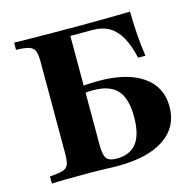

<svg xmlns="http://www.w3.org/2000/svg" viewBox="-88 -661 760 751"><g transform="rotate(-15 291.5 -285.5)"><path d="M32.3 0V-29Q66.9 -31.5 84.3 -36.7Q101.6 -41.9 107.3 -56Q112.9 -70.2 112.9 -98.4V-472.6Q112.9 -501.6 107.3 -515.7Q101.6 -529.8 84.7 -535.5Q67.7 -541.1 32.3 -541.9V-571Q58.1 -570.2 98 -569.8Q137.9 -569.4 189.1 -569Q240.3 -568.5 299.2 -568.5Q344.4 -568.5 380.2 -569Q416.1 -569.4 446.4 -569.8Q476.6 -570.2 501.6 -571Q502.4 -520.2 505.6 -475Q508.9 -429.8 515.3 -388.7H485.5Q473.4 -441.9 454.4 -475Q435.5 -508.1 408.1 -523.8Q380.6 -539.5 341.9 -539.5H251.6V-98.4Q251.6 -57.3 262.1 -43.1Q272.6 -29 302.4 -29Q357.3 -29 383.9 -63.7Q410.5 -98.4 410.5 -169.4Q410.5 -244.4 379.8 -277.8Q349.2 -311.3 283.1 -311.3Q262.9 -311.3 242.7 -308.9Q222.6 -306.5 204.8 -302.4V-331.5Q225.8 -336.3 254 -338.7Q282.3 -341.1 311.3 -341.1Q427.4 -341.1 491.1 -296.8Q554.8 -252.4 554.8 -172.6Q554.8 -90.3 488.3 -45.2Q421.8 0 299.2 0Q284.7 0 266.1 -0.8Q247.6 -1.6 223.4 -2Q199.2 -2.4 165.3 -2.4Q119.4 -2.4 83.5 -2Q47.6 -1.6 32.3 0Z"/></g></svg>

Font: Playfair 5pt SemiExpanded Light ExtraBold
Style: Regular
Weight: 800
Version: Version 2.001;gftools[0.9.30]